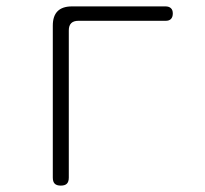

<svg xmlns="http://www.w3.org/2000/svg" viewBox="-20 -570 640 600"><path d="M170 10Q157 10 151 4Q145 -2 145 -15V-490Q145 -520 160 -535Q175 -550 205 -550H497Q508 -550 514 -544.5Q520 -539 520 -528Q520 -517 514.5 -511Q509 -505 498 -505H225Q210 -505 202.5 -497.5Q195 -490 195 -475V-15Q195 -2 189 4Q183 10 170 10Z"/></svg>

Font: Maple Mono NL Thin
Style: Regular
Weight: 250
Monospace: yes
Designer: subframe7536
Version: Version 7.000